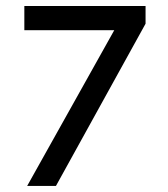

<svg xmlns="http://www.w3.org/2000/svg" viewBox="-20 -615 556 635"><path d="M60.5 -595.2V-515.1H357.9L69.8 0H165L461.4 -536.6V-595.2Z"/></svg>

Font: Now Medium
Style: Regular
Weight: 500
Designer: Alfredo Marco Pradil
Foundry: Alfredo Marco Pradil
Version: Version 1.200;hotconv 1.0.109;makeotfexe 2.5.65596